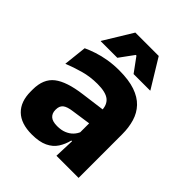

<svg xmlns="http://www.w3.org/2000/svg" viewBox="-198 -799 923 923"><g transform="rotate(45 263.5 -338.0)"><path d="M332.5 0 337 -123 333.5 -130.5V-284L332.5 -304Q332.5 -345 308.5 -364.5Q284.5 -384 228 -384Q178.5 -384 134 -371.5Q89.5 -359 50 -343L63 -461.5Q86.5 -472.5 115.8 -482.2Q145 -492 180.5 -498Q216 -504 256.5 -504Q321 -504 364.5 -489Q408 -474 434 -446.5Q460 -419 471.5 -380.8Q483 -342.5 483 -296.5V0ZM176 11.5Q102.5 11.5 64.5 -25.5Q26.5 -62.5 26.5 -131V-144.5Q26.5 -217 71.2 -251.8Q116 -286.5 213.5 -299L345.5 -316.5L354.5 -224.5L237.5 -207.5Q202 -203 187.5 -191Q173 -179 173 -155.5V-152Q173 -129.5 187.5 -116.2Q202 -103 234 -103Q262 -103 282.2 -111.5Q302.5 -120 315.5 -133.8Q328.5 -147.5 335 -164.5L356.5 -102.5H331.5Q323.5 -70.5 306.8 -44.5Q290 -18.5 258.5 -3.5Q227 11.5 176 11.5ZM182 -687H341L429.5 -542V-540H317L264 -612.5H259.5L206.5 -540H93.5V-542Z"/></g></svg>

Font: Anek Latin
Style: Bold
Weight: 700
Designer: Yesha Goshar
Foundry: Ek Type
Version: Version 1.003